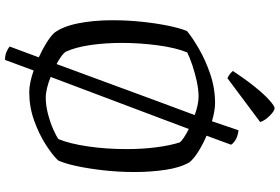

<svg xmlns="http://www.w3.org/2000/svg" viewBox="-190 -802 1086 745"><g transform="rotate(90 352.5 -429.0)"><path d="M212 94Q193 94 180 88Q167 82 160 76L202 -37Q171 -51 145.5 -67Q120 -83 107 -97Q82 -130 70 -190Q58 -250 58 -323Q58 -381 64 -437.5Q70 -494 79.5 -540Q89 -586 100 -612Q125 -633 169 -658.5Q213 -684 267.5 -702.5Q322 -721 380 -721Q408 -721 450 -709Q472 -772 485 -812Q509 -809 523 -800Q537 -791 541 -783L506 -688Q539 -674 567 -656.5Q595 -639 609 -622Q630 -586 638.5 -528.5Q647 -471 647 -409Q647 -348 640.5 -289.5Q634 -231 624 -184.5Q614 -138 602 -112Q580 -89 539 -63Q498 -37 446 -18.5Q394 0 337 0Q319 0 297.5 -4.5Q276 -9 253 -17ZM181 -140Q194 -124 228 -106L378 -513Q390 -545 402 -577.5Q414 -610 426 -642Q407 -649 388.5 -653Q370 -657 354 -657Q327 -657 295 -650Q263 -643 233 -633Q203 -623 183 -613Q165 -570 155.5 -500Q146 -430 146 -359Q146 -294 154.5 -236Q163 -178 181 -140ZM358 -64Q388 -64 421 -72.5Q454 -81 481 -93Q508 -105 519 -113Q537 -156 547.5 -227Q558 -298 558 -378Q558 -439 551 -493Q544 -547 532 -584Q528 -590 514 -599.5Q500 -609 480 -619L278 -83Q300 -74 321 -69Q342 -64 358 -64ZM283 -769Q275 -772 267 -778.5Q259 -785 255 -790Q287 -839 316.5 -875.5Q346 -912 368.5 -932Q391 -952 399 -952Q406 -952 417 -943.5Q428 -935 438.5 -922Q449 -909 453 -896Z"/></g></svg>

Font: Texturina 72pt
Style: Regular
Weight: 400
Designer: Guillermo Torres Carreño
Foundry: Omnibus-Type
Version: Version 1.002; ttfautohint (v1.8.3)